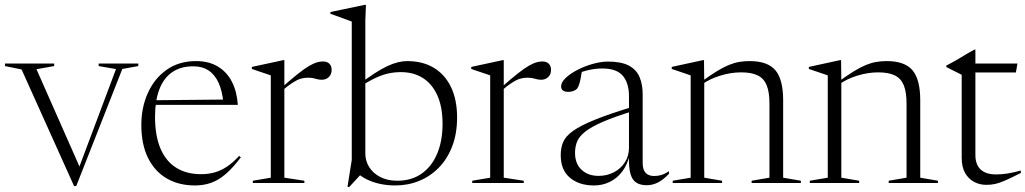

<svg xmlns="http://www.w3.org/2000/svg" viewBox="-28 -755 4230 792"><path d="M476.5 -470.5 286.5 12.5H277.5L61 -468.5L-7.5 -482.5V-493H195.5V-482.5L122.5 -469.5L306 -54L289.5 -41L450.5 -470L379 -482.5V-493H542.5V-482.5Z M781 -503Q834 -503 871.2 -480.2Q908.5 -457.5 929 -417Q949.5 -376.5 953 -322.5H605.5V-341.5L913.5 -344.5L893.5 -330Q889 -380 873.5 -413.8Q858 -447.5 832 -464.5Q806 -481.5 769 -481.5Q716.5 -481.5 681.2 -456.5Q646 -431.5 628.8 -385Q611.5 -338.5 611.5 -273.5Q611.5 -195 634 -142.2Q656.5 -89.5 699 -63Q741.5 -36.5 801.5 -36.5Q831.5 -36.5 857.2 -43.8Q883 -51 908 -67.5Q933 -84 958.5 -112L965.5 -106Q933 -63 903.5 -37.5Q874 -12 843.2 -1Q812.5 10 775.5 10Q710 10 660.2 -18.8Q610.5 -47.5 582.8 -103.2Q555 -159 555 -240Q555 -311.5 581.8 -371.2Q608.5 -431 659.2 -467Q710 -503 781 -503Z M1304.5 -501.5Q1321.5 -501.5 1330.8 -492Q1340 -482.5 1340 -467Q1340 -448.5 1328.5 -437.2Q1317 -426 1299 -426Q1289.5 -426 1281.5 -428.2Q1273.5 -430.5 1264.2 -432.5Q1255 -434.5 1241.5 -434.5Q1225.5 -434.5 1210.8 -429.8Q1196 -425 1178.8 -413.8Q1161.5 -402.5 1137.5 -382.5L1135.5 -395Q1175 -430 1202 -451.2Q1229 -472.5 1247.5 -483.2Q1266 -494 1279.2 -497.8Q1292.5 -501.5 1304.5 -501.5ZM1145 -403.5V-22L1227.5 -9.5V0H1015V-9.5L1089 -22V-444Q1082.5 -446.5 1071.2 -450.2Q1060 -454 1044.8 -459Q1029.5 -464 1011 -470.5V-479L1141 -507H1145Z M1437.5 -49 1476.5 -53 1412 17 1405.5 15 1423 -95.5V-666Q1416.5 -668.5 1403.2 -673.5Q1390 -678.5 1372.2 -684.8Q1354.5 -691 1335 -698V-705.5L1476.5 -735H1481.5L1479 -670.5V-121Q1479 -92 1494.5 -66.5Q1510 -41 1539.8 -25.2Q1569.5 -9.5 1611 -9.5Q1669.5 -9.5 1711.2 -38.8Q1753 -68 1775.2 -120.8Q1797.5 -173.5 1797.5 -244.5Q1797.5 -313 1776.5 -360.5Q1755.5 -408 1717 -432.8Q1678.5 -457.5 1625.5 -457.5Q1598.5 -457.5 1572.8 -451.8Q1547 -446 1517.8 -432Q1488.5 -418 1451 -393L1446 -402Q1485.5 -432 1516 -451.8Q1546.5 -471.5 1570.2 -482.5Q1594 -493.5 1613.8 -498.2Q1633.5 -503 1651.5 -503Q1716.5 -503 1762.5 -474.8Q1808.5 -446.5 1833 -394.5Q1857.5 -342.5 1857.5 -270.5Q1857.5 -204 1837.5 -151.8Q1817.5 -99.5 1782.2 -63.5Q1747 -27.5 1701 -8.8Q1655 10 1602.5 10Q1571 10 1540.8 3.8Q1510.5 -2.5 1484.2 -15.5Q1458 -28.5 1437.5 -49Z M2209.5 -501.5Q2226.5 -501.5 2235.8 -492Q2245 -482.5 2245 -467Q2245 -448.5 2233.5 -437.2Q2222 -426 2204 -426Q2194.5 -426 2186.5 -428.2Q2178.5 -430.5 2169.2 -432.5Q2160 -434.5 2146.5 -434.5Q2130.5 -434.5 2115.8 -429.8Q2101 -425 2083.8 -413.8Q2066.5 -402.5 2042.5 -382.5L2040.5 -395Q2080 -430 2107 -451.2Q2134 -472.5 2152.5 -483.2Q2171 -494 2184.2 -497.8Q2197.5 -501.5 2209.5 -501.5ZM2050 -403.5V-22L2132.5 -9.5V0H1920V-9.5L1994 -22V-444Q1987.5 -446.5 1976.2 -450.2Q1965 -454 1949.8 -459Q1934.5 -464 1916 -470.5V-479L2046 -507H2050Z M2590 -317 2592 -299.5Q2509.5 -274.5 2460 -253Q2410.5 -231.5 2385.5 -211.5Q2360.5 -191.5 2352.2 -170.2Q2344 -149 2344 -124.5Q2344 -80 2370.8 -54.8Q2397.5 -29.5 2441 -29.5Q2475.5 -29.5 2504 -44.2Q2532.5 -59 2549.5 -85.2Q2566.5 -111.5 2566.5 -146V-358.5Q2566.5 -412.5 2541 -442.5Q2515.5 -472.5 2456.5 -472.5Q2429 -472.5 2400.8 -466.2Q2372.5 -460 2343 -447L2373 -465.5Q2370.5 -448.5 2367.5 -433Q2364.5 -417.5 2360.8 -406.2Q2357 -395 2352.5 -389.5Q2347 -383 2336.8 -379.5Q2326.5 -376 2316 -376Q2302 -376 2294.2 -381.8Q2286.5 -387.5 2286.5 -398.5Q2286.5 -415.5 2305.8 -433.8Q2325 -452 2355 -467.2Q2385 -482.5 2418.5 -491.8Q2452 -501 2480.5 -501Q2534.5 -501 2565.8 -484.5Q2597 -468 2610 -437.5Q2623 -407 2623 -366V-83.5Q2623 -63 2629.2 -51Q2635.5 -39 2646.2 -34Q2657 -29 2670 -29Q2686 -29 2699.5 -33Q2713 -37 2731.5 -48.5V-38Q2707 -12.5 2685.2 -1.8Q2663.5 9 2639.5 9Q2612.5 9 2595.8 -2.2Q2579 -13.5 2572 -40.5Q2565 -67.5 2566.5 -114.5L2569.5 -116.5Q2560 -75.5 2538.5 -47.2Q2517 -19 2487 -4.5Q2457 10 2422.5 10Q2360.5 10 2322.8 -22Q2285 -54 2285 -115Q2285 -145.5 2295.2 -169.5Q2305.5 -193.5 2336.5 -215.5Q2367.5 -237.5 2428.2 -262Q2489 -286.5 2590 -317Z M2877 -419V-22L2950.5 -9.5V0H2747V-9.5L2821 -22V-444Q2813 -447 2795 -453Q2777 -459 2743 -470.5V-479L2872 -507H2876ZM3072.5 -9.5 3146 -22V-328Q3146 -376 3134.2 -404Q3122.5 -432 3097 -444.2Q3071.5 -456.5 3029 -456.5Q2987 -456.5 2943.8 -443.2Q2900.5 -430 2869.5 -408L2864 -417Q2900 -443.5 2927.8 -460.5Q2955.5 -477.5 2978 -486.8Q3000.5 -496 3021.2 -499.5Q3042 -503 3064 -503Q3138.5 -503 3170.5 -465.2Q3202.5 -427.5 3202.5 -341.5V-22L3275.5 -9.5V0H3072.5Z M3442.5 -419V-22L3516 -9.5V0H3312.5V-9.5L3386.5 -22V-444Q3378.5 -447 3360.5 -453Q3342.5 -459 3308.5 -470.5V-479L3437.5 -507H3441.5ZM3638 -9.5 3711.5 -22V-328Q3711.5 -376 3699.8 -404Q3688 -432 3662.5 -444.2Q3637 -456.5 3594.5 -456.5Q3552.5 -456.5 3509.2 -443.2Q3466 -430 3435 -408L3429.5 -417Q3465.5 -443.5 3493.2 -460.5Q3521 -477.5 3543.5 -486.8Q3566 -496 3586.8 -499.5Q3607.5 -503 3629.5 -503Q3704 -503 3736 -465.2Q3768 -427.5 3768 -341.5V-22L3841 -9.5V0H3638Z M3995.5 -115.5Q3995.5 -76.5 4017 -56Q4038.5 -35.5 4081 -35.5Q4104.5 -35.5 4127.8 -39.2Q4151 -43 4183 -51.5V-41.5Q4142.5 -21 4118.5 -10.5Q4094.5 0 4077.2 3.8Q4060 7.5 4040.5 7.5Q4013 7.5 3990 -4.8Q3967 -17 3953 -41.5Q3939 -66 3939 -104V-446.5L3875.5 -478.5V-484.5Q3888.5 -491 3898.2 -496.5Q3908 -502 3917.2 -507.2Q3926.5 -512.5 3936.8 -518.8Q3947 -525 3960 -532.8Q3973 -540.5 3991.5 -550.5H3995.5V-475ZM3975.5 -456V-493H4169L4162.5 -456Z"/></svg>

Font: Newsreader 60pt Light
Style: Regular
Weight: 300
Designer: Hugues Gentile
Foundry: Production Type
Version: Version 1.003